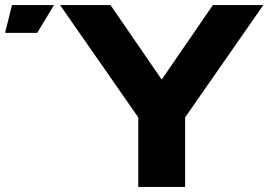

<svg xmlns="http://www.w3.org/2000/svg" viewBox="-216 -734 1074 754"><path d="M20 -714H218L418 -423H420L620 -714H818L511 -273V0H327V-273ZM-169 -714H-4L-70 -605H-196Z"/></svg>

Font: Non Bureau Extended
Style: Bold
Weight: 700
Width: 7
Designer: Jona Saucedo
Foundry: Non Foundry
Version: Version 1.000; ttfautohint (v1.8.4)